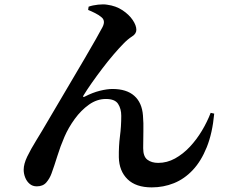

<svg xmlns="http://www.w3.org/2000/svg" viewBox="-20 -806 1040 866"><path d="M377.5 -761.2 379.7 -775.9Q398 -782.4 422.4 -785Q446.7 -787.7 463.1 -784.8Q502.7 -779.6 532.4 -759.9Q562 -740.2 578.5 -715.8Q595 -691.3 595 -671.4Q595 -653.8 575.7 -641.6Q556.4 -629.5 535.5 -607.7Q516.4 -588.2 491.7 -559.4Q467.1 -530.6 442 -497.6Q416.9 -464.6 394.3 -432.5Q371.8 -400.4 356.5 -375.3Q354 -370.5 355.5 -369Q357 -367.4 361.8 -370Q398.2 -388.7 430.8 -396.7Q463.4 -404.7 487.3 -404.7Q551 -404.7 585.7 -373.8Q620.4 -343 624.8 -285.4Q627.7 -249.9 626.7 -214.5Q625.8 -179.1 625.8 -137.7Q625.8 -100 644.7 -85.7Q663.6 -71.3 693.6 -71.3Q733.4 -71.3 769.5 -91.2Q805.6 -111.2 836.3 -143.9Q867 -176.7 890.8 -216.6Q914.7 -256.5 930.2 -297.1L946.2 -293.5Q938.1 -205.4 912.6 -142.1Q887.1 -78.8 849.2 -38.7Q811.4 1.4 764.2 20.3Q717 39.2 664.5 39.2Q593.1 39.2 555.3 2.4Q517.5 -34.5 516 -96.4Q515.3 -147.6 521.1 -191.7Q526.9 -235.8 526.9 -283.9Q526.9 -315.5 512.6 -337.5Q498.3 -359.6 457.7 -359.6Q417.2 -359.6 381.4 -334.1Q345.6 -308.7 317.1 -269.5Q288.6 -230.4 270.6 -188.6Q252.2 -146.1 238.7 -102.3Q225.1 -58.5 212.2 -23.1Q204 -0.6 188.9 16.9Q173.8 34.5 145.8 34.5Q126.9 34.5 113.8 23.3Q100.6 12.2 93.7 -5.2Q86.8 -22.5 86.8 -40.4Q86.8 -66.3 102.7 -99.5Q118.7 -132.6 143.5 -172.8Q168.4 -213 195.6 -259.9Q215.8 -293.9 243.8 -341.7Q271.9 -389.6 302.7 -441.6Q333.6 -493.7 362.2 -542.6Q390.9 -591.5 412.2 -629.2Q433.5 -666.9 442.6 -684.2Q450 -699.1 448.5 -709.9Q447 -720.7 438.4 -727.7Q427 -737.9 409.2 -746.8Q391.5 -755.7 377.5 -761.2Z"/></svg>

Font: Noto Serif JP
Style: Regular
Weight: 200
Designer: Ryoko NISHIZUKA 西塚涼子 (kana & ideographs); Frank Grießhammer (Latin, Greek & Cyrillic); Wenlong ZHANG 张文龙 (bopomofo); San
Foundry: Adobe
Version: Version 2.001;hotconv 1.1.0;makeotfexe 2.6.0